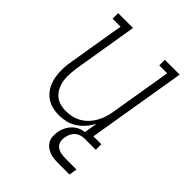

<svg xmlns="http://www.w3.org/2000/svg" viewBox="-203 -633 905 905"><g transform="rotate(45 250.0 -180.0)"><path d="M190 8Q163 8 138.5 0.5Q114 -7 95.5 -23.5Q77 -40 66 -62.5Q55 -85 51 -110.5Q47 -136 48 -162.5Q49 -189 54 -215L100 -493H47V-530H146L93 -209Q90 -188 88.5 -166.5Q87 -145 90 -125Q93 -105 101.5 -86.5Q110 -68 124 -54.5Q138 -41 158 -35Q178 -29 199 -29Q219 -29 239 -33.5Q259 -38 277 -48.5Q295 -59 310 -75Q325 -91 335 -109.5Q345 -128 351 -147.5Q357 -167 360 -187L411 -493H358V-530H457L375 -37H428V0H329L344 -90Q333 -68 316.5 -49Q300 -30 279.5 -16.5Q259 -3 236 2.5Q213 8 190 8ZM348 170Q333 170 318 168.5Q303 167 290 162Q277 157 266 148.5Q255 140 248 127.5Q241 115 240 100.5Q239 86 241 71Q244 51 253.5 32.5Q263 14 279 0Q295 -14 315 -19.5Q335 -25 355 -25L351 0Q339 0 326.5 4.5Q314 9 304.5 18Q295 27 290 39Q285 51 283 63Q280 78 284 92.5Q288 107 299 115.5Q310 124 324.5 127Q339 130 354 130H429L423 170Z"/></g></svg>

Font: Iosevka Curly Slab XLtObl
Style: Regular
Weight: 200
Italic angle: -9°
Monospace: yes
Designer: Belleve Invis
Foundry: Belleve Invis
Version: Version 11.1.0; ttfautohint (v1.8.3)